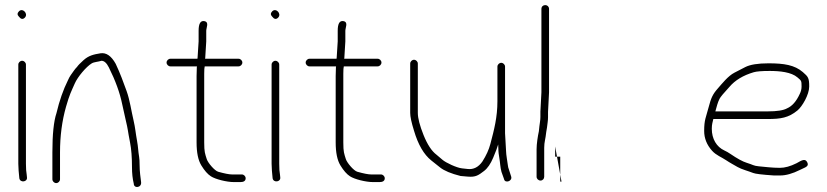

<svg xmlns="http://www.w3.org/2000/svg" viewBox="-20 -714 3251 755"><path d="M52 -460V-70C52 -61.3 52.4 -52.4 53.2 -43.2L56 -13C59.2 6.1 89.1 1.7 86 -17L85 -27C83 -37 82 -51.3 82 -70V-460C82 -467.9 74.9 -475 67 -475C59.1 -475 52 -467.9 52 -460ZM54.8 -669.8C47.6 -662.6 47.3 -655.7 54 -649C62 -638.3 69.8 -636.8 77.5 -644.5C92.7 -659.7 69.2 -684.2 54.8 -669.8Z M201 6C208.9 6 216 -1.1 216 -9V-115C216 -179.2 223.9 -238.9 239.6 -294.1C253.8 -343.9 259.6 -352.8 274.1 -385.9C285.3 -411.5 318.8 -451.7 341 -465C350.2 -470.5 366.8 -470.9 379 -475C389.7 -475 399.3 -466.3 408 -449C433.8 -397.4 451.3 -349.3 460.4 -304.7C463.9 -287.2 468.3 -267.7 473.4 -246.2C485.2 -196.5 480.9 -206.7 491.5 -153C496.5 -127.6 499 -95.6 499 -57C499 -32.3 501.3 -10.7 506 8C506 28.3 537.8 24.8 534.8 2C532.5 -15.8 529 -40.7 529 -64.2C529 -78.9 528.3 -90.1 527 -97.7C523.2 -119.4 523.5 -135.4 518.9 -160.2C513.5 -189 511.9 -212 505.5 -239C496.6 -276.4 490.5 -321.1 478 -355.5C465.3 -390.5 453.2 -424.4 435 -463C417.6 -494.3 397.6 -508 375 -504.4C348.1 -500 328.8 -495.7 308.5 -477.4C295.5 -465.8 287 -457 283 -451C278.3 -446.3 274.2 -441.3 270.5 -436C261.5 -422.9 254.3 -415.1 247 -398C228.6 -361.1 213.6 -318.1 202 -269C191.3 -237 186 -185.7 186 -115V-9C186 -1.1 193.1 6 201 6Z M946 -13C946 -20.9 938.9 -28 931 -28H920H892.5C881.6 -28 863.4 -31.5 838.1 -38.6C823.5 -42.7 797.2 -74.5 793 -88.3C786.2 -110.5 783 -115.6 783 -154V-424C783 -439.3 783.7 -449 785 -453H918C925.9 -453 933 -460.1 933 -468C933 -475.9 925.9 -483 918 -483H786C786.7 -483.7 787 -484.7 787 -486L791 -551V-593C791 -605.5 803.8 -627.5 783 -631C768.3 -633.4 761 -620.8 761 -593V-551L757 -488C757 -485.3 756.7 -483.7 756 -483H650C642.1 -483 635 -475.9 635 -468C635 -460.1 642.1 -453 650 -453H755C754.3 -452.3 754 -451.5 754 -450.5L753 -415V-154C753 -114 759.2 -83.8 771.7 -63.5C784.1 -43.1 796.6 -28.9 809.2 -20.8C827.6 -8.8 872.2 2 899.8 2H925.8C937.9 2 946 -2.6 946 -13Z M1048 -460V-70C1048 -61.3 1048.4 -52.4 1049.2 -43.2L1052 -13C1055.2 6.1 1085.1 1.7 1082 -17L1081 -27C1079 -37 1078 -51.3 1078 -70V-460C1078 -467.9 1070.9 -475 1063 -475C1055.1 -475 1048 -467.9 1048 -460ZM1050.8 -669.8C1043.6 -662.6 1043.3 -655.7 1050 -649C1058 -638.3 1065.8 -636.8 1073.5 -644.5C1088.7 -659.7 1065.2 -684.2 1050.8 -669.8Z M1493 -13C1493 -20.9 1485.9 -28 1478 -28H1467H1439.5C1428.6 -28 1410.4 -31.5 1385.1 -38.6C1370.5 -42.7 1344.2 -74.5 1340 -88.3C1333.2 -110.5 1330 -115.6 1330 -154V-424C1330 -439.3 1330.7 -449 1332 -453H1465C1472.9 -453 1480 -460.1 1480 -468C1480 -475.9 1472.9 -483 1465 -483H1333C1333.7 -483.7 1334 -484.7 1334 -486L1338 -551V-593C1338 -605.5 1350.8 -627.5 1330 -631C1315.3 -633.4 1308 -620.8 1308 -593V-551L1304 -488C1304 -485.3 1303.7 -483.7 1303 -483H1197C1189.1 -483 1182 -475.9 1182 -468C1182 -460.1 1189.1 -453 1197 -453H1302C1301.3 -452.3 1301 -451.5 1301 -450.5L1300 -415V-154C1300 -114 1306.2 -83.8 1318.7 -63.5C1331.1 -43.1 1343.6 -28.9 1356.2 -20.8C1374.6 -8.8 1419.2 2 1446.8 2H1472.8C1484.9 2 1493 -2.6 1493 -13Z M1951 -467C1943.1 -467 1936 -459.9 1936 -452V-316C1936 -253 1923.2 -204.4 1908.2 -147.7C1902.4 -125.5 1892 -102.6 1877 -79C1861.4 -56.7 1842 -46.8 1819 -49.5C1810.3 -50.5 1802.8 -51.3 1796.5 -52C1776.1 -54.1 1733 -74.1 1719.8 -85.8C1709.9 -94.6 1702 -101.3 1696 -106C1677.4 -120 1660.6 -145.6 1645.5 -183C1630.5 -220.4 1623 -249.4 1623 -270V-464C1623 -471.9 1615.9 -479 1608 -479C1600.1 -479 1593 -471.9 1593 -464V-270C1593 -255.3 1598 -232 1608 -200C1624.1 -145.4 1646.7 -106.4 1676 -83C1682.7 -77.7 1694.2 -68.5 1710.6 -55.5C1726.9 -42.5 1753.8 -31.3 1791 -22C1799 -21.3 1808.5 -20.5 1819.5 -19.5C1850.5 -16.7 1861.8 -25.1 1883.5 -41.7C1897.2 -52.2 1909.1 -69.5 1919.3 -93.7C1929.5 -117.8 1936.1 -135.3 1939 -146C1939 -140.1 1940 -126.3 1940 -120C1940 -116 1941.1 -107.6 1943.2 -94.9C1947 -72.7 1946.9 -56.5 1952 -38L1962 -10C1965.1 8.4 1996.2 -1.4 1990 -20L1981 -48C1979 -52.7 1977.7 -58.2 1977 -64.5C1975.7 -76.6 1970 -106.1 1970 -120L1966 -190V-452C1966 -459.9 1958.9 -467 1951 -467Z M2105.5 -4C2113.9 -4 2120 -10.8 2120 -19V-132.9C2120 -156.6 2125.1 -165.7 2128 -195L2131 -213C2132.3 -225.8 2135 -239.2 2135 -253V-274L2139 -351V-679C2139 -687.8 2132.5 -694 2124 -694C2115.5 -694 2109 -687.8 2109 -679V-351L2105 -275V-254C2105 -241 2102.3 -229.5 2101 -217L2099 -198C2094.8 -179 2090 -148.1 2090 -127V-19C2090 -10.8 2097.2 -4 2105.5 -4Z M2188 0H2183V-98H2163V-138ZM2163 -140Z M2793 -276C2798.2 -294 2801.8 -310.8 2809.6 -325.8C2813.4 -333 2826.2 -348.4 2848 -372C2870.4 -398.4 2902.4 -417.8 2944 -430C2955.3 -433.3 2976.3 -435 3007 -435C3046 -435 3091.9 -430.6 3116 -409.5C3130.8 -396.5 3132 -397.7 3132 -374C3132 -364 3129.7 -354.3 3125 -345C3111.6 -315.5 3094.9 -296.5 3075 -288C3061 -280 3035.7 -276 2999 -276ZM2785 -246H2999C3050.1 -246 3080.7 -250.8 3115.9 -279.7C3134.5 -295 3162 -341.8 3162 -373.7C3162 -407.2 3158.3 -412.1 3137 -430.5C3104.5 -458.5 3062.9 -465 3001.9 -465C2960.1 -465 2929.6 -460 2910.4 -450.1C2896.1 -442.7 2882 -435.4 2868 -428.2C2842.8 -415.3 2819.5 -385.2 2802.5 -366C2782.8 -343.7 2776.1 -329.4 2766.3 -291.5C2756.1 -252.3 2749 -243.6 2749 -199C2749 -170.4 2759.3 -144.5 2779.8 -121.5C2796.1 -103.2 2817.4 -96.2 2836 -83.5C2850.8 -73.4 2865 -66.4 2880.6 -57.1C2894.9 -48.6 2925.5 -40.4 2941.7 -33.8C2950.1 -30.3 2977.2 -27.1 3023 -24H3048C3070.7 -24 3096.7 -31.3 3126 -46L3147 -56C3156.5 -60.8 3158.9 -67.6 3154 -76.5C3145.9 -91.4 3133.9 -84.5 3112 -72C3088 -60 3066.2 -54 3046.8 -54C3016.3 -54 2987.2 -57.9 2964 -60C2942 -62 2941.9 -66.1 2916.1 -73.9C2900.8 -78.5 2879.1 -90.3 2851 -109.5C2843.7 -114.5 2836.3 -118.7 2829 -122C2797.3 -136.4 2779 -168.2 2779 -207.5C2779 -226.7 2782.5 -233.5 2785 -246Z"/></svg>

Font: MewTooHand
Style: Regular
Weight: 400
Designer: Mew Too, Robert Jablonski
Version: Version 0.77